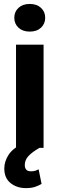

<svg xmlns="http://www.w3.org/2000/svg" viewBox="-20 -757 305 983"><path d="M53.2 -666Q53.2 -696.8 74.7 -716.8Q96.2 -736.8 132.3 -736.8Q168.5 -736.8 189.9 -716.8Q211.4 -696.8 211.4 -666Q211.4 -635.3 189.9 -615.2Q168.5 -595.2 132.3 -595.2Q96.2 -595.2 74.7 -615.2Q53.2 -635.3 53.2 -666ZM203.1 -528.3V0H62V-528.3ZM108.9 -28.8 182.1 0Q145.5 21 126.2 41.3Q106.9 61.5 106.9 88.4Q106.9 102.1 114 111.1Q121.1 120.1 139.2 120.1Q152.8 120.1 162.1 116.7Q171.4 113.3 177.7 109.9L192.9 184.6Q180.7 191.9 161.4 199Q142.1 206.1 112.3 206.1Q66.4 206.1 34.2 180.4Q2 154.8 2 105.5Q2 68.8 24.9 34.2Q47.9 -0.5 108.9 -28.8Z"/></svg>

Font: Vazirmatn RD UI FD
Style: Bold
Weight: 700
Designer: Saber Rastikerdar
Foundry: Saber Rastikerdar
Version: Version 33.003